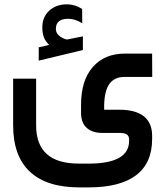

<svg xmlns="http://www.w3.org/2000/svg" viewBox="-20 -625 744 864"><path d="M350.1 -520.5 349.6 -584.5C342.3 -588.9 335.4 -592.8 328.1 -596.2C320.8 -599.1 313 -601.6 305.2 -603C296.9 -604.5 289.1 -605.5 280.8 -605.5C249 -605.5 222.7 -596.2 201.7 -577.1C180.7 -558.1 170.4 -532.7 170.4 -501.5C170.4 -483.9 172.9 -468.8 177.7 -456.5C182.6 -444.3 190.4 -433.1 201.7 -422.9C186 -419.4 170.4 -415.5 154.3 -412.1V-352.1L353 -399.9V-461.4C347.7 -460.4 336.9 -458.5 321.3 -455.1C305.7 -451.7 293.5 -449.2 285.2 -447.8C284.2 -447.3 283.7 -447.3 283.2 -447.3C282.7 -447.3 282.2 -447.3 281.7 -447.3C280.8 -447.3 279.8 -447.3 278.8 -447.8C277.8 -447.8 276.9 -447.8 276.4 -448.2C275.4 -448.7 274.4 -448.7 272.9 -449.2C265.6 -451.7 259.3 -455.1 253.9 -458.5C248.5 -461.9 244.6 -465.3 241.2 -469.2C237.8 -472.7 235.4 -476.6 233.9 -481C232.4 -485.4 231.4 -489.7 231.4 -495.1C231.4 -525.4 250 -540.5 287.6 -540.5C307.1 -540.5 328.1 -533.7 350.1 -520.5ZM344.7 -152.3V-117.2C344.7 -87.9 353 -65.4 369.6 -50.3C386.2 -34.7 409.7 -26.9 439.9 -26.9H517.1C533.2 -26.9 544.9 -24.4 551.3 -19.5C557.6 -14.6 561 -7.3 561 2.9V8.8C561 77.1 500 111.3 378.4 111.3H337.4C271.5 111.3 222.7 97.2 190.9 68.4C158.7 40 142.6 -2.9 142.6 -61V-261.2V-271H132.8H48.8H39.1V-261.2V-61C39.1 31.2 64.5 101.1 114.7 147.9C165 194.8 239.3 218.3 337.4 218.3H378.4C472.7 218.3 543.9 200.2 592.3 163.6C640.6 127 664.6 72.8 664.6 0V-14.2C664.6 -52.7 651.9 -82 627 -102.1C601.6 -121.6 564.9 -131.3 517.1 -131.3H448.7V-152.3C449.7 -195.8 458 -228 473.1 -248.5C488.3 -268.6 510.3 -278.8 539.6 -278.8H655.3H665V-288.6L664.6 -374V-383.8H654.8H542C481 -383.8 433.1 -363.8 397.9 -323.7C362.3 -283.7 344.7 -226.6 344.7 -152.3Z"/></svg>

Font: Shabnam FD Medium
Style: Regular
Weight: 500
Foundry: DejaVu fonts team - Redesigned by Saber Rastikerdar - Based on Vazir font
Version: Version 5.00;October 20, 2019;FontCreator 12.0.0.2547 64-bit